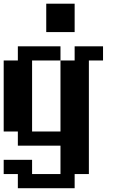

<svg xmlns="http://www.w3.org/2000/svg" viewBox="-20 -789 732 1040"><path d="M76.7 230.5V153.8H0V76.7H153.8V153.8H307.6V0H76.7V-76.7H0V-461.4H76.7V-538.1H307.6V-461.4H153.8V-76.7H307.6V-461.4H384.3V-538.1H538.1V-461.4H461.4V153.8H384.3V230.5ZM230.5 -615.2V-769H384.3V-615.2Z"/></svg>

Font: Good Old DOS
Style: Regular
Weight: 400
Designer: Vasily Draigo
Foundry: Vasily Draigo
Version: 1.0